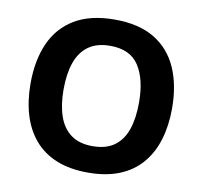

<svg xmlns="http://www.w3.org/2000/svg" viewBox="-81 -812 958 908"><g transform="rotate(10 398.0 -357.5)"><path d="M737.8 -357.9Q737.8 -275.4 717.3 -207.8Q696.8 -140.1 655 -91.3Q613.3 -42.5 549.3 -16.4Q485.4 9.8 397.9 9.8Q310.5 9.8 246.6 -16.4Q182.6 -42.5 140.9 -91.3Q99.1 -140.1 78.6 -208Q58.1 -275.9 58.1 -358.9Q58.1 -469.7 94.5 -552Q130.9 -634.3 206.5 -679.7Q282.2 -725.1 398.9 -725.1Q515.1 -725.1 590.1 -679.7Q665 -634.3 701.4 -551.8Q737.8 -469.2 737.8 -357.9ZM216.8 -357.9Q216.8 -283.2 235.6 -229.2Q254.4 -175.3 294.4 -146.2Q334.5 -117.2 397.9 -117.2Q462.4 -117.2 502.4 -146.2Q542.5 -175.3 560.8 -229.2Q579.1 -283.2 579.1 -357.9Q579.1 -470.2 537.1 -534.7Q495.1 -599.1 398.9 -599.1Q335 -599.1 294.7 -570.1Q254.4 -541 235.6 -487.1Q216.8 -433.1 216.8 -357.9Z"/></g></svg>

Font: Wonky
Style: Regular
Weight: 400
Designer: Monotype Design Team
Foundry: Monotype Imaging Inc.
Version: Version 3.000